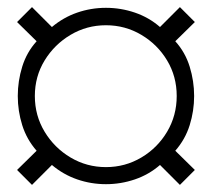

<svg xmlns="http://www.w3.org/2000/svg" viewBox="-20 -619 596 540"><path d="M70 -99 28 -141 83 -195Q55 -227 42.5 -267Q30 -307 30 -349Q30 -391 42.5 -431.5Q55 -472 83 -503L28 -557L70 -599L126 -543Q158 -570 197 -583.5Q236 -597 278 -597Q320 -597 359.5 -583.5Q399 -570 430 -543L486 -599L528 -557L473 -503Q501 -472 513.5 -431.5Q526 -391 526 -349Q526 -307 513.5 -267Q501 -227 473 -195L528 -141L486 -99L430 -155Q399 -128 359.5 -114.5Q320 -101 278 -101Q236 -101 197 -114.5Q158 -128 126 -155ZM278 -149Q332 -149 377.5 -176Q423 -203 450 -248.5Q477 -294 477 -349Q477 -404 450 -449Q423 -494 377.5 -521Q332 -548 278 -548Q224 -548 178.5 -521Q133 -494 105.5 -449Q78 -404 78 -349Q78 -294 105.5 -248.5Q133 -203 178.5 -176Q224 -149 278 -149Z"/></svg>

Font: Archivo Thin
Style: Regular
Weight: 250
Designer: Hector Gatti
Foundry: Omnibus-Type
Version: Version 2.001